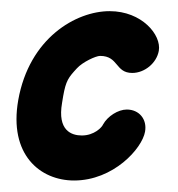

<svg xmlns="http://www.w3.org/2000/svg" viewBox="-20 -317 315 339"><path d="M12.2 -140.2C-4.7 -44 50.7 1.7 110.8 1.7C180.2 1.7 230.9 -54.7 236.1 -84.5C240 -106.4 225.7 -123.6 203.9 -123.6C188.5 -123.6 170 -111.8 162 -97.3C159.8 -92 146.3 -77.8 124.5 -77.8C106.5 -77.8 81 -86.2 89.6 -135.5C90.3 -139.7 90.9 -143.6 91.5 -147.1C96.4 -174.8 100.9 -180.2 115.8 -196.4C126 -207.6 149.3 -218.3 156.7 -218.3C189.5 -218.3 183.2 -188.2 213.5 -188.2C235.3 -188.2 256.5 -205.5 260.4 -227.3C265.3 -255.3 230.5 -297.3 173.6 -297.3C114 -297.3 31.6 -249.7 12.2 -140.2Z"/></svg>

Font: TudorRose
Style: Oblique
Weight: 500
Italic angle: 10°
Version: Version 001.000